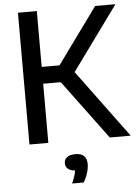

<svg xmlns="http://www.w3.org/2000/svg" viewBox="-63 -788 774 1074"><g transform="rotate(-5 324.0 -251.0)"><path d="M530 0 284 -332H185V0H79V-740H185V-426.5H285L512.5 -740H626.5L366 -381.5L647.5 0ZM394 137Q394 160 385.5 187.5Q377 215 362.5 238H297.5Q316 198.5 320.5 167Q294 165 280.5 153Q267 141 267 121.5Q267 100.5 283 88.2Q299 76 329.5 76Q394 76 394 137Z"/></g></svg>

Font: Encode Sans Medium
Style: Regular
Weight: 500
Designer: Multiple Designers
Foundry: Impallari Type
Version: Version 2.000